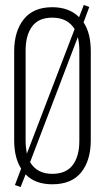

<svg xmlns="http://www.w3.org/2000/svg" viewBox="-20 -735 421 772"><path d="M339 -707 316 -645Q345 -602 345 -529V-171Q345 -90 306.5 -42Q268 6 190 6Q121 6 83 -34L63 17L40 9L65 -57Q37 -101 37 -171V-529Q37 -609 75.5 -657.5Q114 -706 190 -706Q258 -706 298 -666L317 -715ZM83 -532V-168Q83 -144 88 -117L280 -618Q252 -664 190 -664Q135 -664 109 -628.5Q83 -593 83 -532ZM299 -168V-532Q299 -560 293 -586L101 -83Q129 -36 190 -36Q246 -36 272.5 -71.5Q299 -107 299 -168Z"/></svg>

Font: Bebas Neue Book
Style: Regular
Weight: 400
Designer: Ryoichi Tsunekawa
Foundry: Ryoichi Tsunekawa
Version: Version 001.003